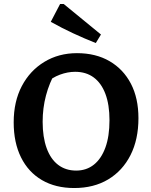

<svg xmlns="http://www.w3.org/2000/svg" viewBox="-20 -937 761 968"><path d="M354 11Q260 11 191.5 -29Q123 -69 86 -143.5Q49 -218 49 -320Q49 -425 90 -503Q131 -581 203.5 -625Q276 -669 368 -669Q463 -669 532.5 -628.5Q602 -588 640 -515Q678 -442 678 -341Q678 -234 638 -155Q598 -76 525.5 -32.5Q453 11 354 11ZM364 -77Q416 -77 453.5 -107Q491 -137 511.5 -193.5Q532 -250 532 -331Q532 -409 511.5 -463.5Q491 -518 452.5 -546.5Q414 -575 359 -575Q321 -575 282 -560.5Q243 -546 209 -516L262 -578Q195 -460 195 -323Q195 -246 215 -190.5Q235 -135 273 -106Q311 -77 364 -77ZM463 -720Q405 -743 348 -769.5Q291 -796 236 -827L283 -917H301L489 -763Z"/></svg>

Font: Piazzolla 24pt
Style: Bold
Weight: 700
Designer: Juan Pablo del Peral
Foundry: Huerta Tipografica
Version: Version 2.005